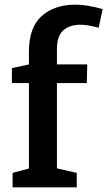

<svg xmlns="http://www.w3.org/2000/svg" viewBox="-20 -803 460 823"><path d="M34 0V-62L116 -84L104 -70V-460L116 -447H31V-511L119 -530L104 -511V-582Q104 -685 158.5 -734Q213 -783 303 -783Q330 -783 359 -778Q388 -773 420 -764L403 -684Q382 -690 362 -693.5Q342 -697 323 -697Q279 -697 251.5 -673Q224 -649 224 -592V-511L208 -527H354L352 -447H212L224 -460V-70L212 -84L309 -62V0Z"/></svg>

Font: Bitter Thin SemiBold
Style: Regular
Weight: 600
Version: Version 2.002